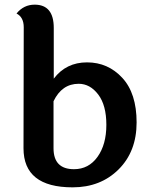

<svg xmlns="http://www.w3.org/2000/svg" viewBox="-20 -795 636 825"><path d="M210 -158Q210 -68 298 -68Q361 -68 399 -121Q437 -174 437 -258.5Q437 -343 402 -389Q367 -435 318 -435Q246 -435 210 -360ZM211 -675V-457Q264 -527 354 -527Q444 -527 505.5 -460.5Q567 -394 567 -269Q567 -144 489.5 -67Q412 10 292 10Q81 10 81 -158L82 -678Q82 -721 51 -737Q82 -775 129 -775Q211 -775 211 -675Z"/></svg>

Font: Laila SemiBold
Style: Regular
Weight: 600
Designer: Hitesh Malaviya
Foundry: Indian Type Foundry
Version: Version 1.302;PS 1.0;hotconv 1.0.78;makeotf.lib2.5.61930; tt